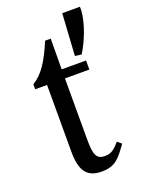

<svg xmlns="http://www.w3.org/2000/svg" viewBox="-136 -762 625 836"><g transform="rotate(-20 176.5 -343.5)"><path d="M293 -90C268 -62 255 -49 223 -49C184 -49 175 -73 175 -144V-426H288V-468H175L176 -610H150C114 -525 84 -478 37 -449V-426H92V-116C92 -26 121 10 188 10C252 10 273 -20 312 -74ZM249 -503 279 -499C311 -550 339 -623 343 -679V-697H261Z"/></g></svg>

Font: STIX Two Math
Style: Regular
Weight: 400
Designer: Ross Mills, John Hudson & Paul Hanslow, Tiro Typeworks Ltd; with portions MicroPress Inc., with additions and correction
Foundry: Tiro Typeworks Ltd
Version: Version 2.02 b142